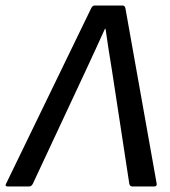

<svg xmlns="http://www.w3.org/2000/svg" viewBox="-49 -675 616 695"><path d="M-21 0Q-26 0 -28 -2.5Q-30 -5 -27 -10L281 -645Q286 -655 293 -655H394Q403 -655 405 -645L518 -11Q520 0 509 0H430Q421 0 419 -10L356 -422Q350 -459 344 -496.5Q338 -534 333 -571H331Q314 -533 297 -496.5Q280 -460 263 -423L70 -10Q65 0 56 0Z"/></svg>

Font: Sofia Sans Medium
Style: Italic
Weight: 500
Italic angle: -9°
Version: Version 4.101